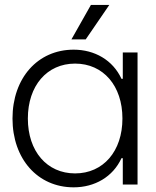

<svg xmlns="http://www.w3.org/2000/svg" viewBox="-20 -763 647 794"><path d="M284.7 11.7C371.1 11.7 446.8 -31.2 482.4 -108.9H487.8V0H548.8V-545.9H487.8V-437H482.4C446.8 -514.6 371.1 -557.6 284.7 -557.6C135.7 -557.6 31.7 -439.9 31.7 -272.9C31.7 -106 135.7 11.7 284.7 11.7ZM95.2 -272.9C95.2 -408.7 174.3 -500 290.5 -500C407.2 -500 486.3 -408.2 486.3 -272.9C486.3 -137.7 407.2 -45.9 290.5 -45.9C174.3 -45.9 95.2 -137.2 95.2 -272.9ZM275.4 -600.1H334.5L432.1 -742.7H356Z"/></svg>

Font: Guggenheim Sans Display Light
Style: Regular
Weight: 300
Designer: Modified by Tom Baber under direction of Pentagram Design 2023
Foundry: rsms
Version: Version 1.001;Glyphs 3.1.2 (3151)